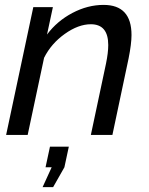

<svg xmlns="http://www.w3.org/2000/svg" viewBox="-20 -551 607 784"><path d="M116 -522H196L172 -410Q213 -465 275.5 -498Q338 -531 403 -531Q517 -531 517 -408Q517 -372 505 -312L439 0H351L413 -292Q422 -336 422 -367Q422 -452 351 -452Q300 -452 244.5 -412.5Q189 -373 160 -315L93 0H5ZM154 213 191 132H166L184 48H261L243 132L197 213Z"/></svg>

Font: Raleway-v4020 Medium
Style: Italic
Weight: 500
Italic angle: -12°
Designer: Matt McInerney, Pablo Impallari, Rodrigo Fuenzalida
Foundry: Matt McInerney, Pablo Impallari, Rodrigo Fuenzalida
Version: Version 4.020;PS 004.020;hotconv 1.0.88;makeotf.lib2.5.64775